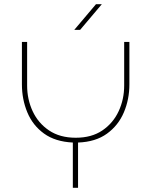

<svg xmlns="http://www.w3.org/2000/svg" viewBox="-20 -900 725 920"><path d="M329 0V-217Q245 -221 191 -260Q137 -299 111 -361.5Q85 -424 85 -496V-699H110V-490Q110 -424 136.5 -367Q163 -310 215 -275Q267 -240 343 -240Q419 -240 470.5 -275Q522 -310 548.5 -367Q575 -424 575 -490V-699H600V-496Q600 -424 573.5 -361.5Q547 -299 492.5 -259.5Q438 -220 354 -217V0ZM336 -757 440 -880H468L364 -757Z"/></svg>

Font: MuseoModerno Thin Thin
Style: Regular
Weight: 250
Version: Version 1.003